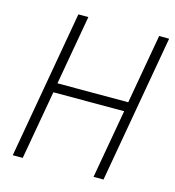

<svg xmlns="http://www.w3.org/2000/svg" viewBox="-104 -782 794 870"><g transform="rotate(15 293.0 -346.5)"><path d="M413.6 0 470.7 -323.2H138.7L81.5 0H34.7L156.7 -693.4H203.6L146 -367.2H478L535.6 -693.4H582.5L460.4 0Z"/></g></svg>

Font: Cascadia Code NF ExtraLight
Style: Italic
Weight: 200
Italic angle: -10°
Monospace: yes
Designer: Aaron Bell
Foundry: Saja Typeworks
Version: Version 2404.023; ttfautohint (v1.8.4)